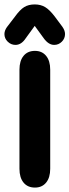

<svg xmlns="http://www.w3.org/2000/svg" viewBox="-22 -837 314 868"><path d="M66 -74Q66 -34 84.5 -11.5Q103 11 136 11Q168 11 186.5 -11.5Q205 -34 205 -74V-522Q205 -562 186.5 -584.5Q168 -607 136 -607Q103 -607 84.5 -584.5Q66 -562 66 -522ZM135 -720 175 -665Q197 -634 223 -634Q243 -634 257.5 -648.5Q272 -663 272 -683Q272 -699 260 -716L225 -763Q202 -793 182 -805Q162 -817 135 -817Q107 -817 87.5 -805Q68 -793 45 -761L9 -714Q4 -707 1 -699Q-2 -691 -2 -683Q-2 -663 13 -648.5Q28 -634 48 -634Q75 -634 95 -665Z"/></svg>

Font: Beiruti ExtraBold
Style: Regular
Weight: 800
Designer: Arlette Boutros
Foundry: Boutros
Version: Version 1.41